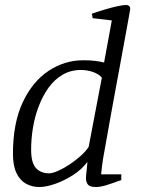

<svg xmlns="http://www.w3.org/2000/svg" viewBox="-20 -744 573 771"><path d="M138 7Q108 7 84 -6.5Q60 -20 46 -49.5Q32 -79 32 -126Q32 -249 71 -332.5Q110 -416 174.5 -459Q239 -502 314 -502Q343 -502 362.5 -499.5Q382 -497 398 -493L429 -662L352 -671L349 -689Q378 -699 405 -707Q432 -715 454 -719.5Q476 -724 487 -724Q494 -724 498.5 -720Q503 -716 503 -708Q503 -706 498 -679Q493 -652 485 -608Q477 -564 467 -509.5Q457 -455 446.5 -398.5Q436 -342 426.5 -289.5Q417 -237 410 -197Q406 -172 402 -152Q398 -132 394 -107.5Q390 -83 386 -44H467V-21Q426 -6 404 0.5Q382 7 365 7Q341 7 333 -3Q325 -13 325 -30Q325 -32 326.5 -46.5Q328 -61 329.5 -76Q331 -91 331 -94Q308 -63 272.5 -40.5Q237 -18 201 -5.5Q165 7 138 7ZM177 -48Q191 -48 213.5 -58Q236 -68 260 -84Q284 -100 304.5 -118.5Q325 -137 336 -154L389 -432Q378 -446 354.5 -454.5Q331 -463 305 -463Q264 -463 231.5 -444Q199 -425 175.5 -392.5Q152 -360 136 -318.5Q120 -277 112.5 -232Q105 -187 105 -143Q105 -90 124.5 -69Q144 -48 177 -48Z"/></svg>

Font: Manuale Light
Style: Italic
Weight: 300
Italic angle: -11°
Version: Version 1.002